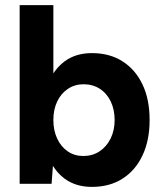

<svg xmlns="http://www.w3.org/2000/svg" viewBox="-20 -720 636 752"><path d="M57 0V-700H189V-93L182 0ZM340 12Q277 12 233.5 -20Q190 -52 167 -111Q144 -170 144 -250Q144 -331 167 -389.5Q190 -448 233.5 -480Q277 -512 340 -512Q409 -512 459.5 -480Q510 -448 538 -389.5Q566 -331 566 -250Q566 -170 538 -111Q510 -52 459.5 -20Q409 12 340 12ZM306 -109Q342 -109 369.5 -127Q397 -145 413 -177Q429 -209 429 -250Q429 -291 413.5 -323Q398 -355 370.5 -372.5Q343 -390 307 -390Q273 -390 246 -372Q219 -354 204 -322.5Q189 -291 189 -250Q189 -209 204 -177Q219 -145 245.5 -127Q272 -109 306 -109Z"/></svg>

Font: Figtree
Style: Bold
Weight: 700
Designer: Erik Kennedy
Foundry: Erik Kennedy
Version: Version 2.001;gftools[0.9.30]